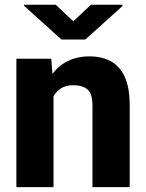

<svg xmlns="http://www.w3.org/2000/svg" viewBox="-20 -770 602 790"><path d="M280.8 -419.4Q252 -419.4 232.2 -407.2Q212.4 -395 200.2 -374V0H47.4V-528.3H190.9L195.8 -466.3Q252 -538.1 347.2 -538.1Q397 -538.1 434.3 -518.8Q471.7 -499.5 492.7 -455.1Q513.7 -410.6 513.7 -335V0H360.4V-335.4Q360.4 -385.3 339.6 -402.3Q318.8 -419.4 280.8 -419.4ZM209.5 -750.5 281.7 -682.1 354 -750.5H483.9V-745.1L331.1 -607.4H232.9L79.1 -746.1V-750.5Z"/></svg>

Font: Vazirmatn RD ExtraBold
Style: Regular
Weight: 800
Designer: Saber Rastikerdar
Foundry: Saber Rastikerdar
Version: Version 32.102